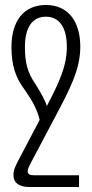

<svg xmlns="http://www.w3.org/2000/svg" viewBox="-20 -517 369 770"><path d="M119 186C98 186 91 181 91 170C91 160 97 149 107 130L199 -44C260 -159 302 -238 302 -329C302 -433 252 -497 164 -497C74 -497 26 -431 26 -329C26 -255 42 -206 79 -157C112 -110 130 -75 139 -36L60 114C41 150 34 164 34 186C34 215 55 233 98 233H297V186ZM122 -180C90 -226 80 -266 80 -329C80 -409 111 -450 164 -450C216 -450 248 -410 248 -329C248 -255 221 -193 168 -92C160 -116 145 -143 122 -180Z"/></svg>

Font: Noto Sans Armenian ExtraCondensed Light
Style: Regular
Weight: 300
Width: 2
Designer: Monotype Design Team
Foundry: Monotype Imaging Inc.
Version: Version 2.008